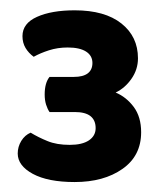

<svg xmlns="http://www.w3.org/2000/svg" viewBox="-20 -721 323 376"><path d="M77 -570.4H124.9Q142.6 -570.4 151.8 -577.3Q161 -584.3 161 -597.7Q161 -612.1 148.4 -620.1Q135.9 -628 112.7 -628Q93 -628 75.9 -622.5Q58.8 -617 46 -609.8Q36 -617.1 30 -627.1Q24 -637.2 24 -650.2Q24 -675.3 52.5 -688Q81 -700.8 126.3 -700.8Q185.4 -700.8 217.8 -675Q250.2 -649.3 250.2 -606.8Q250.2 -585 237.5 -566.8Q224.9 -548.6 206.5 -539.8Q227.4 -531 241.9 -511.6Q256.4 -492.1 256.4 -462Q256.4 -415.8 219.8 -390.2Q183.2 -364.5 126.1 -364.5Q74 -364.5 44.3 -380.5Q14.7 -396.6 14.7 -420.4Q14.7 -433.6 21.7 -445.1Q28.8 -456.5 40 -461.2Q55.1 -452 73.1 -444.7Q91 -437.3 116.5 -437.3Q140.9 -437.3 154.1 -446.1Q167.3 -455 167.3 -470.1Q167.3 -485.5 157.2 -493.6Q147.1 -501.6 126.4 -501.6H77Q73 -507.4 70.2 -516.2Q67.5 -525 67.5 -535.8Q67.5 -558.6 77 -570.4Z"/></svg>

Font: Baloo Paaji 2
Style: Regular
Weight: 400
Designer: Shuchita Grover, Noopur Datye and Ek Type
Foundry: Ek Type
Version: Version 1.700